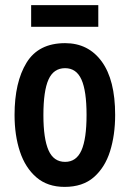

<svg xmlns="http://www.w3.org/2000/svg" viewBox="-20 -815 509 752"><path d="M431 -365Q431 -286 411 -222.5Q391 -159 347.5 -121Q304 -83 233 -83Q166 -83 122.5 -120.5Q79 -158 58 -221.5Q37 -285 37 -365Q37 -493 84 -569.5Q131 -646 235 -646Q326 -646 378.5 -574Q431 -502 431 -365ZM150 -364Q150 -272 170 -226.5Q190 -181 235 -181Q279 -181 299 -226Q319 -271 319 -365Q319 -459 299 -503.5Q279 -548 235 -548Q190 -548 170 -503.5Q150 -459 150 -364ZM365 -795V-710H102V-795Z"/></svg>

Font: Noto Sans Kannada UI ExtraCondensed SemiBold
Style: Regular
Weight: 600
Width: 2
Designer: Jelle Bosma - Monotype Design Team
Foundry: Monotype Imaging Inc.
Version: Version 2.005; ttfautohint (v1.8.4.7-5d5b)